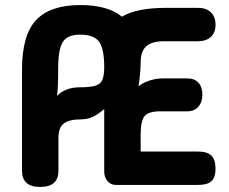

<svg xmlns="http://www.w3.org/2000/svg" viewBox="-20 -731 904 759"><path d="M139 8Q67 8 67 -56V-455Q67 -593 123 -652Q179 -711 298 -711Q406 -711 462 -665Q520 -700 637 -700H762Q795 -700 813.5 -682.5Q832 -665 832 -633Q832 -602 813.5 -585Q795 -568 762 -568H630Q580 -568 558 -548Q536 -528 536 -483Q536 -467 534 -443.5Q532 -420 528 -390Q545 -404 571 -412.5Q597 -421 622 -421H721Q749 -421 764.5 -404Q780 -387 780 -357Q780 -327 764 -309Q748 -291 721 -291H614Q568 -291 552 -272.5Q536 -254 536 -198V-132H762Q799 -132 815.5 -116Q832 -100 832 -64Q832 -30 816 -15Q800 0 762 0H437Q418 0 405 -15Q392 -30 392 -53V-300Q373 -283 350.5 -271Q328 -259 298 -259Q254 -259 232.5 -243Q211 -227 211 -186V-56Q211 8 139 8ZM205 -352Q221 -368 243.5 -377Q266 -386 298 -386Q336 -386 356.5 -392Q377 -398 384.5 -415Q392 -432 392 -465Q392 -539 371.5 -566.5Q351 -594 297 -594Q247 -594 228.5 -565.5Q210 -537 210 -461Q210 -422 209 -395Q208 -368 205 -352Z"/></svg>

Font: Madimi One
Style: Regular
Weight: 400
Designer: Taurai Valerie Mtake, Mirko Velimirovic
Foundry: TaVaTake
Version: Version 1.000; ttfautohint (v1.8.4.7-5d5b)